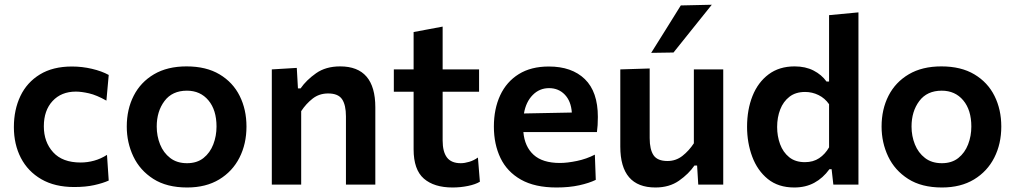

<svg xmlns="http://www.w3.org/2000/svg" viewBox="-20 -798 4388 830"><path d="M300.5 10.5Q217 10.5 158.8 -23.2Q100.5 -57 70.2 -115.5Q40 -174 40 -248.5Q40 -323.5 68.2 -382.8Q96.5 -442 152.5 -476.2Q208.5 -510.5 291 -510.5Q335 -510.5 377.5 -500.5Q420 -490.5 450 -474L440 -363Q397.5 -387 364.8 -394.5Q332 -402 308 -402Q245 -402 207.2 -361.2Q169.5 -320.5 169.5 -252Q169.5 -184 209.8 -139.8Q250 -95.5 328.5 -95.5Q358 -95.5 387 -103.5Q416 -111.5 442.5 -128.5L450 -17.5Q424.5 -6 387.5 2.2Q350.5 10.5 300.5 10.5Z M789 12.5Q701 12.5 643 -24.5Q585 -61.5 556.5 -121.5Q528 -181.5 528 -251Q528 -325.5 558 -384.2Q588 -443 645.8 -477Q703.5 -511 786.5 -511Q871.5 -511 929.2 -476.5Q987 -442 1016.2 -383.2Q1045.5 -324.5 1045.5 -251Q1045.5 -176 1015.2 -116.5Q985 -57 927.5 -22.2Q870 12.5 789 12.5ZM788.5 -92.5Q831.5 -92.5 859.8 -115Q888 -137.5 902 -173.8Q916 -210 916 -251Q916 -322.5 881 -364.2Q846 -406 788 -406Q724.5 -406 691 -361.2Q657.5 -316.5 657.5 -251Q657.5 -210 672 -173.8Q686.5 -137.5 715.8 -115Q745 -92.5 788.5 -92.5Z M1155 0V-498L1263 -504.5L1268 -416H1279.5Q1304.5 -452 1346.5 -481.5Q1388.5 -511 1450.5 -511Q1602.5 -511 1602.5 -334V0H1475.5V-295Q1475.5 -344 1458.8 -369Q1442 -394 1398.5 -394Q1360 -394 1331.5 -371.8Q1303 -349.5 1282 -317.5V0Z M1936.5 12.5Q1856.5 12.5 1812.2 -26Q1768 -64.5 1768 -152.5V-401.5H1682.5V-498H1768V-659.5L1893.5 -683V-498H2051V-401.5H1893.5V-190.5Q1893.5 -142 1912.2 -117.2Q1931 -92.5 1972 -92.5Q1988.5 -92.5 2008.5 -98.5Q2028.5 -104.5 2046 -117L2054.5 -12.5Q2036 -1 2003.2 5.8Q1970.5 12.5 1936.5 12.5Z M2386 12.5Q2292 12.5 2232 -21.5Q2172 -55.5 2143.5 -115Q2115 -174.5 2115 -251Q2115 -327 2142.2 -385.8Q2169.5 -444.5 2222.5 -477.5Q2275.5 -510.5 2352.5 -510.5Q2452 -510.5 2508.2 -456Q2564.5 -401.5 2564.5 -292.5Q2564.5 -254.5 2560.5 -227H2242.5Q2248 -164 2286.8 -128.8Q2325.5 -93.5 2400.5 -93.5Q2432 -93.5 2474 -102.2Q2516 -111 2551.5 -129.5L2555.5 -20.5Q2527 -6.5 2483.8 3Q2440.5 12.5 2386 12.5ZM2353.5 -417Q2312 -417 2282.8 -387.2Q2253.5 -357.5 2245 -307.5L2452 -311.5Q2448.5 -361 2421.5 -389Q2394.5 -417 2353.5 -417Z M2813.5 12.5Q2661.5 12.5 2661.5 -164.5V-498L2788.5 -502V-201Q2788.5 -152 2805.2 -127Q2822 -102 2865.5 -102Q2902 -102 2930.2 -124.2Q2958.5 -146.5 2979.5 -178.5V-498H3106.5V0H2998.5L2993.5 -82.5H2982Q2957.5 -46.5 2915.5 -17Q2873.5 12.5 2813.5 12.5ZM2795 -569.5Q2827 -620.5 2859.2 -672Q2891.5 -723.5 2923 -774.5L3057 -777.5Q3014 -724 2972.8 -672.5Q2931.5 -621 2891.5 -571Z M3413.5 12.5Q3344.5 12.5 3299.2 -24.2Q3254 -61 3231.8 -120.8Q3209.5 -180.5 3209.5 -250Q3209.5 -324 3233 -383Q3256.5 -442 3302.5 -476.5Q3348.5 -511 3415 -511Q3462 -511 3497 -493Q3532 -475 3553 -445.5H3564V-732.5L3691 -744.5V0H3582.5L3575 -66.5H3565.5Q3537.5 -28 3500 -7.8Q3462.5 12.5 3413.5 12.5ZM3459.5 -97Q3495.5 -97 3521.2 -114.2Q3547 -131.5 3564 -161V-347.5Q3546 -373.5 3518.5 -387Q3491 -400.5 3460.5 -400.5Q3419.5 -400.5 3392.8 -379.8Q3366 -359 3352.8 -324.8Q3339.5 -290.5 3339.5 -249Q3339.5 -209.5 3352.2 -174.8Q3365 -140 3391.5 -118.5Q3418 -97 3459.5 -97Z M4052 12.5Q3964 12.5 3906 -24.5Q3848 -61.5 3819.5 -121.5Q3791 -181.5 3791 -251Q3791 -325.5 3821 -384.2Q3851 -443 3908.8 -477Q3966.5 -511 4049.5 -511Q4134.5 -511 4192.2 -476.5Q4250 -442 4279.2 -383.2Q4308.5 -324.5 4308.5 -251Q4308.5 -176 4278.2 -116.5Q4248 -57 4190.5 -22.2Q4133 12.5 4052 12.5ZM4051.5 -92.5Q4094.5 -92.5 4122.8 -115Q4151 -137.5 4165 -173.8Q4179 -210 4179 -251Q4179 -322.5 4144 -364.2Q4109 -406 4051 -406Q3987.5 -406 3954 -361.2Q3920.5 -316.5 3920.5 -251Q3920.5 -210 3935 -173.8Q3949.5 -137.5 3978.8 -115Q4008 -92.5 4051.5 -92.5Z"/></svg>

Font: Commissioner SemiBold
Style: Regular
Weight: 600
Designer: Kostas Bartsokas
Foundry: Kostas Bartsokas
Version: Version 1.000; ttfautohint (v1.8.3)